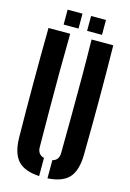

<svg xmlns="http://www.w3.org/2000/svg" viewBox="-138 -992 722 1067"><g transform="rotate(15 223.0 -459.0)"><path d="M36.9 -170.5Q34.9 -326.9 34.9 -485.4Q34.9 -643.9 36.9 -800H161.7Q159.9 -695.9 159.6 -584.9Q159.2 -473.9 159.8 -363Q160.4 -252.1 161.4 -147.9Q161.4 -126.8 171.1 -113.8Q180.7 -100.7 199.6 -95.9V8.5Q113.5 3.6 75.9 -38.4Q38.2 -80.5 36.9 -170.5ZM247.7 8.5V-95.9Q266.5 -100.7 275.6 -113.8Q284.7 -126.8 284.7 -147.9Q285.7 -252.1 286.4 -363Q287.1 -473.9 286.9 -584.9Q286.6 -695.9 284.7 -800H409.6Q411.9 -643.9 411.9 -485.4Q411.9 -326.9 409.6 -170.5Q408.3 -80.5 370.8 -38.4Q333.3 3.6 247.7 8.5ZM248.3 -840V-925.7H334V-840ZM113.3 -840V-925.7H198.9V-840Z"/></g></svg>

Font: Big Shoulders Stencil Display SC Thin
Style: Regular
Weight: 100
Designer: Patric King
Foundry: XO Type Co
Version: Version 2.001